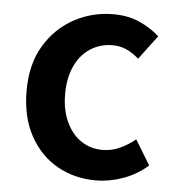

<svg xmlns="http://www.w3.org/2000/svg" viewBox="-46 -612 614 670"><g transform="rotate(5 261.0 -277.5)"><path d="M314 14Q238 14 177.5 -20.5Q117 -55 81.5 -120.5Q46 -186 46 -277Q46 -370 85 -435Q124 -500 187.5 -534.5Q251 -569 325 -569Q377 -569 417 -551Q457 -533 487 -506L424 -422Q402 -441 380 -451Q358 -461 332 -461Q288 -461 253.5 -438.5Q219 -416 200 -374.5Q181 -333 181 -277Q181 -222 200 -180.5Q219 -139 252 -116.5Q285 -94 327 -94Q360 -94 389 -107.5Q418 -121 442 -141L495 -54Q456 -20 408.5 -3Q361 14 314 14Z"/></g></svg>

Font: Noto Sans JP Thin SemiBold
Style: Regular
Weight: 600
Version: Version 2.004-H2;hotconv 1.0.118;makeotfexe 2.5.65603